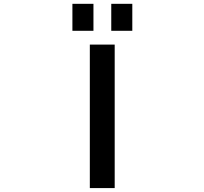

<svg xmlns="http://www.w3.org/2000/svg" viewBox="-20 -959 1040 980"><path d="M438.5 1V-731.4H565.4V1ZM349.6 -801.8V-939.5H457V-801.8ZM547.9 -801.8V-939.5H655.3V-801.8Z"/></svg>

Font: Gen Shin Gothic Monospace Medium
Style: Regular
Weight: 500
Designer: [Source Han Sans]
Ryoko NISHIZUKA  (kana & ideographs); Paul D. Hunt (Latin, Greek & Cyrillic); Wenlong ZHANG  (bopomofo
Version: Version 1.002.20150607